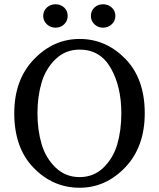

<svg xmlns="http://www.w3.org/2000/svg" viewBox="-20 -867 747 902"><path d="M550 -335Q550 -460 500.5 -547Q451 -634 354 -634Q288 -634 241.5 -589.5Q195 -545 175.5 -479.5Q156 -414 156 -335Q156 -256 175.5 -190Q195 -124 241.5 -79.5Q288 -35 354 -35Q420 -35 466 -79.5Q512 -124 531 -189.5Q550 -255 550 -335ZM354 -684Q478 -684 569 -590.5Q660 -497 660 -335Q660 -177 568.5 -81Q477 15 354 15Q229 15 138 -78.5Q47 -172 47 -335Q47 -492 139 -588Q231 -684 354 -684ZM183 -792Q183 -816 200 -831.5Q217 -847 241 -847Q265 -847 281.5 -831.5Q298 -816 298 -792Q298 -769 281.5 -753Q265 -737 241 -737Q217 -737 200 -753Q183 -769 183 -792ZM407 -792Q407 -816 423.5 -831.5Q440 -847 464 -847Q488 -847 505 -831.5Q522 -816 522 -792Q522 -769 505 -753Q488 -737 464 -737Q440 -737 423.5 -753Q407 -769 407 -792Z"/></svg>

Font: TypoPRO Source Serif Pro
Style: Regular
Weight: 400
Designer: Frank Grießhammer
Foundry: Adobe Systems Incorporated
Version: Version 1.017;PS 1.0;hotconv 1.0.79;makeotf.lib2.5.61930